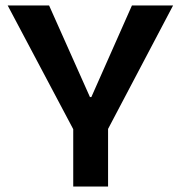

<svg xmlns="http://www.w3.org/2000/svg" viewBox="-20 -680 659 700"><path d="M247 0V-209L8 -660H159L308 -326H313L461 -660H611L374 -210V0Z"/></svg>

Font: Bricolage Grotesque 17pt SemiBold
Style: Regular
Weight: 600
Version: Version 1.001;gftools[0.9.33.dev8+g029e19f]